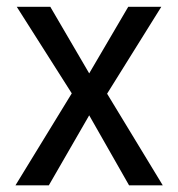

<svg xmlns="http://www.w3.org/2000/svg" viewBox="-20 -556 535 576"><path d="M468.3 0H367.2L247.6 -210L126.5 0H26.4L195.3 -275.9L30.3 -535.6H130.9L247.6 -335.9L364.7 -535.6H463.9L301.3 -274.9Z"/></svg>

Font: Coda
Style: Regular
Weight: 400
Designer: vernon adams
Foundry: vernon adams
Version: Version 2.000; ttfautohint (v0.8) -r 50 -G 200 -x